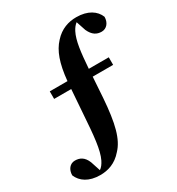

<svg xmlns="http://www.w3.org/2000/svg" viewBox="-202 -858 1012 1099"><g transform="rotate(-30 304.0 -308.0)"><path d="M126 -392H239L228 -241C218 -92 210 -6 184 48C174 68 163 83 149 92L128 28C111 -14 84 -27 52 -27C19 -27 -3 1 -3 39C16 85 62 118 138 118C189 118 241 102 284 52C337 -3 360 -94 372 -257L381 -392H516V-442H384C392 -549 400 -619 425 -668C434 -685 444 -698 457 -708L478 -645C497 -603 523 -589 555 -589C588 -589 611 -617 611 -655C593 -701 545 -734 469 -734C418 -734 366 -718 323 -670C279 -623 254 -555 243 -442H126Z"/></g></svg>

Font: GenKiMin2 TW H
Style: Regular
Weight: 900
Version: Version 2.100;PS 2.1;hotconv 16.6.51;makeotf.lib2.5.65220 DE